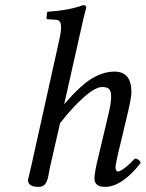

<svg xmlns="http://www.w3.org/2000/svg" viewBox="-20 -718 568 748"><path d="M176 -72Q174 -65 171.5 -49.5Q169 -34 167 -26Q165 -18 160.5 -8.5Q156 1 148.5 5.5Q141 10 130 10Q89 10 89 -17Q89 -19 102 -72L211 -563Q218 -594 218 -613Q218 -641 197 -641L166 -643Q161 -643 161 -648L164 -672Q251 -678 304 -698Q316 -698 316 -688Q305 -648 291 -583L230 -312Q294 -386 338.5 -412.5Q383 -439 426 -439Q492 -439 492 -359Q492 -340 479 -283L441 -124Q430 -76 430 -67Q430 -50 440 -50Q448 -50 467 -64.5Q486 -79 505 -100Q522 -100 528 -83Q455 10 389 10Q348 10 348 -23Q348 -47 365 -115L403 -275Q413 -317 413 -342Q413 -364 404.5 -371.5Q396 -379 378 -379Q352 -379 307.5 -340Q263 -301 214 -238Z"/></svg>

Font: Linux Libertine O
Style: Italic
Weight: 400
Italic angle: -12°
Designer: Philipp H. Poll
Foundry: Philipp H. Poll
Version: Version 5.1.6